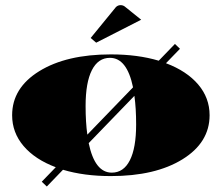

<svg xmlns="http://www.w3.org/2000/svg" viewBox="-20 -666 844 731"><path d="M517.5 -590.9 346.2 -503.5 325.2 -521.4 421.3 -639Q428.8 -646.4 439.2 -646.4Q447.6 -646.4 454.5 -641.6ZM26.2 -227.3Q26.2 -331.3 129.6 -395.1Q233 -458.9 402.1 -458.9Q504.4 -458.9 584.4 -434.9L646 -498.7L665.2 -480.3L611.9 -425.3Q691 -395.5 734.5 -344.4Q778 -293.3 778 -227.3Q778 -123.3 674.6 -59.4Q571.2 4.4 402.1 4.4Q299.8 4.4 219.8 -19.7L158.2 44.1L139 25.8L192.3 -29.3Q113.2 -59 69.7 -110.1Q26.2 -161.3 26.2 -227.3ZM317.7 -121.1Q340.9 -8.7 405.6 -8.7Q450.6 -8.7 474.4 -55.7Q498.3 -102.7 498.3 -192.3Q498.3 -253.9 491.7 -301.1ZM312.5 -153.4 486.5 -333.5Q463.3 -445.8 398.6 -445.8Q353.6 -445.8 329.8 -398.8Q305.9 -351.8 305.9 -262.2Q305.9 -200.6 312.5 -153.4Z"/></svg>

Font: FoglihtenBlackPcs
Style: BlackPcs
Weight: 900
Version: Version 0.75